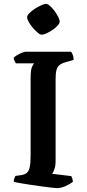

<svg xmlns="http://www.w3.org/2000/svg" viewBox="-20 -971 450 991"><path d="M275 0Q268 0 246 -2.5Q224 -5 194.5 -9Q165 -13 135 -17.5Q105 -22 82.5 -26Q60 -30 51 -33Q51 -42 54 -50.5Q57 -59 60 -63L89 -67Q108 -70 118.5 -79Q129 -88 133.5 -109Q138 -130 138 -167V-567Q138 -612 146 -627.5Q154 -643 156 -644H62Q60 -649 56 -655Q52 -661 50 -672Q56 -679 68.5 -686.5Q81 -694 94 -699Q107 -704 112 -704H347Q351 -699 355.5 -688Q360 -677 360 -662L316 -649Q298 -644 287 -635Q276 -626 271.5 -609.5Q267 -593 267 -563V-141Q267 -116 261 -98.5Q255 -81 249 -74L348 -62Q350 -59 353 -50Q356 -41 356 -33Q340 -20 317 -10Q294 0 275 0ZM195 -792Q187 -792 174.5 -802.5Q162 -813 149.5 -827.5Q137 -842 128.5 -857Q120 -872 120 -882Q120 -891 131.5 -903Q143 -915 159.5 -925.5Q176 -936 192 -943.5Q208 -951 218 -951Q226 -951 238 -940.5Q250 -930 261.5 -914.5Q273 -899 280.5 -884Q288 -869 288 -859Q288 -851 278 -839.5Q268 -828 252.5 -817.5Q237 -807 221.5 -799.5Q206 -792 195 -792Z"/></svg>

Font: Texturina Medium 12pt SemiBold
Style: Regular
Weight: 600
Version: Version 1.002